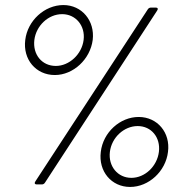

<svg xmlns="http://www.w3.org/2000/svg" viewBox="-20 -730 719 760"><path d="M197 -433C270 -433 337 -495 347 -572C356 -648 304 -710 231 -710C156 -710 89 -648 80 -572C70 -495 122 -433 197 -433ZM125 0H146C150 0 155 -2 158 -7L602 -688C607 -695 604 -700 597 -700H578C573 -700 568 -698 565 -693L120 -12C115 -5 118 0 125 0ZM201 -469C146 -469 109 -514 116 -572C123 -628 171 -674 226 -674C280 -674 318 -628 311 -572C304 -515 254 -469 201 -469ZM495 10C569 10 636 -52 645 -129C655 -205 603 -267 529 -267C455 -267 388 -206 379 -129C369 -52 421 10 495 10ZM500 -26C446 -26 408 -72 415 -129C422 -186 471 -231 525 -231C579 -231 616 -186 609 -129C602 -72 554 -26 500 -26Z"/></svg>

Font: Barlow Semi Condensed Light
Style: Italic
Weight: 300
Width: 4
Italic angle: -7°
Designer: Jeremy Tribby
Foundry: Tribby Type
Version: Version 1.422;hotconv 1.0.109;makeotfexe 2.5.65596